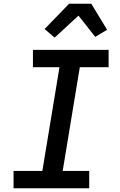

<svg xmlns="http://www.w3.org/2000/svg" viewBox="-20 -1000 640 1020"><path d="M454 0H52V-92H205L296 -643H155V-735H557V-643H404L313 -92H454ZM270 -800 217 -846 347 -980H465L549 -842L486 -804L397 -917Z"/></svg>

Font: Iosevka Semibold Extended
Style: Italic
Weight: 600
Width: 7
Italic angle: -9°
Monospace: yes
Designer: Belleve Invis
Foundry: Belleve Invis
Version: Version 32.5.0; ttfautohint (v1.8.4)